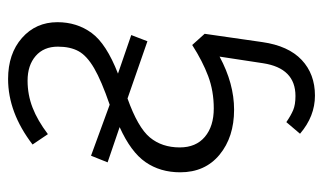

<svg xmlns="http://www.w3.org/2000/svg" viewBox="-178 -396 780 463"><g transform="rotate(-90 211.5 -164.0)"><path d="M335 -90 362 -60 342 79Q333 142 299 174Q265 206 213 206Q163 206 121 170L149 137Q165 148 178 153.5Q191 159 212 159Q279 159 291 81L307 -24Q242 11 179 11Q113 11 70.5 -24Q28 -59 28 -119Q28 -167 52.5 -202.5Q77 -238 137 -265L52 -294L68 -334L191 -289Q249 -309 279 -326.5Q309 -344 320 -364Q331 -384 331 -414Q331 -448 308.5 -467.5Q286 -487 249 -487Q215 -487 184 -475Q153 -463 120 -438L95 -475Q172 -534 253 -534Q314 -534 352 -500.5Q390 -467 390 -415Q390 -368 364 -332.5Q338 -297 266 -269L359 -237L344 -198L206 -246Q136 -221 112 -192Q88 -163 88 -120Q88 -81 113.5 -59.5Q139 -38 182 -38Q224 -38 260 -51.5Q296 -65 335 -90Z"/></g></svg>

Font: Fira Sans Condensed Light
Style: Italic
Weight: 300
Width: 3
Italic angle: -8°
Designer: Carrois Corporate & Edenspiekermann AG
Foundry: Carrois Corporate GbR & Edenspiekermann AG
Version: Version 4.203